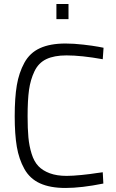

<svg xmlns="http://www.w3.org/2000/svg" viewBox="-20 -923 575 953"><path d="M490 -68 493 -12Q384 10 305 10Q229 10 178.5 -13Q128 -36 101 -84.5Q74 -133 63.5 -194.5Q53 -256 53 -346Q53 -438 63.5 -500Q74 -562 101 -611.5Q128 -661 178.5 -684Q229 -707 305 -707Q346 -707 393.5 -701.5Q441 -696 468 -691L494 -686L490 -629Q384 -648 310 -648Q249 -648 210 -629.5Q171 -611 151 -569Q131 -527 124 -476.5Q117 -426 117 -346Q117 -284 121 -241Q125 -198 137 -159.5Q149 -121 170.5 -98.5Q192 -76 227 -63Q262 -50 311 -50Q340 -50 385 -54.5Q430 -59 460 -64ZM260 -828V-903H320V-828Z"/></svg>

Font: TitilliumText22L Lt
Style: Thin
Weight: 300
Designer: Campivisivi
Foundry: Campivisivi
Version: 1.000